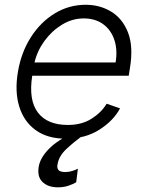

<svg xmlns="http://www.w3.org/2000/svg" viewBox="-20 -573 621 809"><path d="M257.1 11.4Q180.8 11.4 130.9 -24.3Q81 -60 61.3 -123.4Q41.5 -186.8 55.4 -269.5Q69.2 -352.3 110.1 -416.2Q150.9 -480.1 210.8 -516.5Q270.6 -552.9 341.3 -552.9Q400.6 -552.9 448.5 -524Q496.4 -495 519.5 -435.7Q542.6 -376.4 527.3 -285.2L522.4 -253.9H115.8Q99.8 -151.3 139.6 -98.9Q179.3 -46.5 266 -46.5Q324.6 -46.5 366.1 -73Q407.7 -99.4 429.3 -136L485.8 -116.5Q458.8 -65 399.1 -26.8Q339.5 11.4 257.1 11.4ZM125.4 -309.7H467Q475.9 -362.2 462 -404.3Q448.2 -446.4 415 -470.9Q381.7 -495.4 332.7 -495.4Q284.4 -495.4 241.3 -469.1Q198.2 -442.8 167.4 -400.6Q136.7 -358.3 125.4 -309.7ZM224.1 216.3Q181.1 216.3 157.8 192.5Q134.6 168.7 144.5 122.5Q153.8 84.5 193.5 47.1Q233.3 9.6 317.5 -25.9L326 0Q290.8 25.9 259.6 55Q228.3 84.2 222.7 118.3Q219.1 133.5 225.7 142.6Q232.2 151.6 255 152Q272 151.6 285.7 147Q299.4 142.4 308.2 137.8L301.1 195Q289.1 202.4 269 209.3Q248.9 216.3 224.1 216.3Z"/></svg>

Font: Inter UI Light
Style: Italic
Weight: 300
Italic angle: 9.39999°
Designer: Rasmus Andersson
Foundry: rsms
Version: 3.2;8d6f07862